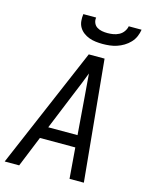

<svg xmlns="http://www.w3.org/2000/svg" viewBox="-138 -1041 876 1127"><g transform="rotate(15 300.0 -477.5)"><path d="M3 0 317 -735H413L484 0H397L382 -187H167L91 0ZM198 -260H376L358 -490Q355 -524 352.5 -558Q350 -592 347 -627Q334 -592 320 -558Q306 -524 292 -490ZM379 -815Q358 -815 337 -817.5Q316 -820 297 -827Q278 -834 262 -846Q246 -858 236 -875Q226 -892 224 -913Q222 -934 225 -955H303Q300 -938 306.5 -922.5Q313 -907 326.5 -898.5Q340 -890 356.5 -887Q373 -884 390 -884Q408 -884 425.5 -887Q443 -890 459.5 -898.5Q476 -907 487 -922.5Q498 -938 501 -955H579Q576 -934 567 -913Q558 -892 542 -875Q526 -858 506 -846Q486 -834 465 -827Q444 -820 422 -817.5Q400 -815 379 -815Z"/></g></svg>

Font: Iosevka SS04 Extended
Style: Italic
Weight: 400
Width: 7
Italic angle: -9°
Monospace: yes
Designer: Belleve Invis
Foundry: Belleve Invis
Version: Version 19.0.0; ttfautohint (v1.8.4)